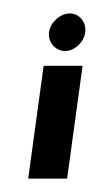

<svg xmlns="http://www.w3.org/2000/svg" viewBox="-20 -266 147 286"><path d="M53 -218C51 -203 63 -190 77 -190C91 -190 105 -203 107 -218C109 -233 98 -246 84 -246C70 -246 55 -233 53 -218ZM22 0H80L103 -168H45Z"/></svg>

Font: Hussar Tani
Style: DwaKurs
Weight: 700
Foundry: Cannot Into Space Fonts
Version: Version 0.92